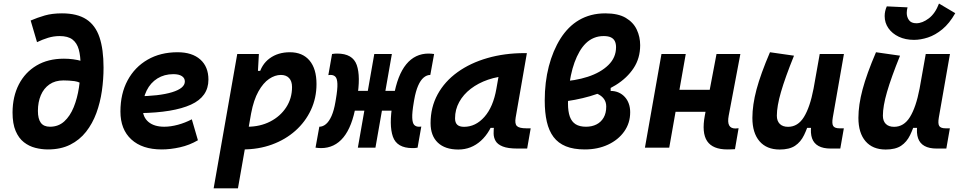

<svg xmlns="http://www.w3.org/2000/svg" viewBox="-20 -816 5313 1061"><path d="M244.6 9.8Q210 9.8 175.3 1Q140.6 -7.8 112.1 -30Q83.5 -52.2 66.4 -92.3Q49.3 -132.3 49.3 -194.8Q49.8 -282.7 84.2 -349.6Q118.7 -416.5 182.1 -454.1Q245.6 -491.7 333 -491.7Q384.8 -491.7 432.6 -478.5Q480.5 -465.3 510.3 -438L455.1 -337.9Q422.9 -363.8 391.4 -367.7Q359.9 -371.6 331.1 -371.6Q284.7 -371.6 253.2 -349.6Q221.7 -327.6 205.6 -289.6Q189.5 -251.5 189.5 -203.1Q189.5 -159.2 205.6 -137.5Q221.7 -115.7 256.3 -115.7Q302.7 -115.7 335 -145Q367.2 -174.3 387.2 -223.4Q407.2 -272.5 416.3 -332.5Q425.3 -392.6 425.3 -454.1Q425.3 -506.3 415.3 -542.5Q405.3 -578.6 380.4 -597.7Q355.5 -616.7 309.6 -616.7Q276.9 -616.7 245.8 -607.2Q214.8 -597.7 184.6 -583L149.4 -702.6Q187 -718.8 227.5 -730.5Q268.1 -742.2 322.3 -742.2Q406.2 -742.2 456.8 -709.5Q507.3 -676.8 529.8 -610.1Q552.2 -543.5 552.2 -442.4Q552.2 -378.4 543 -313.7Q533.7 -249 512.5 -191.2Q491.2 -133.3 455.6 -87.9Q419.9 -42.5 367.9 -16.4Q315.9 9.8 244.6 9.8Z M887.7 -115.7Q922.9 -115.7 963 -126.5Q1003.1 -137.3 1040 -156.7L1073.7 -41Q1027.3 -13.7 974.5 -2Q921.7 9.8 873.5 9.8Q766 9.8 705.8 -45.5Q645.5 -100.9 645.5 -199.7Q645.5 -298.3 685.1 -371.8Q724.6 -445.3 795.7 -486.3Q866.7 -527.3 961.4 -527.3Q1041.5 -527.3 1086.7 -487.3Q1131.8 -447.3 1131.8 -376Q1131.8 -281.7 1035.2 -237.8Q938.5 -193.8 752.9 -190.9L732.9 -283.7Q859.9 -284.7 930.7 -306.4Q1001.5 -328.1 1001.5 -365.7Q1001.5 -384.6 985 -395.4Q968.5 -406.2 938 -406.2Q887.9 -406.2 849.7 -382.4Q811.6 -358.5 790.3 -315.5Q769 -272.5 768.6 -215.3Q769 -168.3 800.6 -142Q832.2 -115.7 887.7 -115.7Z M1294.9 224.6H1160.6L1291 -517.6H1410.6L1403.8 -395ZM1321.3 9.8Q1290.5 9.8 1260.7 7.1Q1231 4.4 1200.2 0L1258.3 -127.9Q1285.2 -115.7 1347.2 -115.7Q1417.5 -115.7 1473.4 -144.5Q1529.3 -173.3 1561.5 -222.9Q1593.8 -272.5 1593.8 -335Q1593.8 -367.2 1577.6 -384.5Q1561.5 -401.9 1532.2 -401.9Q1499.5 -401.9 1467 -379.9Q1434.6 -357.9 1408.2 -311Q1381.8 -264.2 1367.7 -189.5L1387.2 -424.3H1429.7L1409.7 -397Q1423.8 -459.5 1470 -493.4Q1516.1 -527.3 1582 -527.3Q1651.9 -527.3 1690.4 -481.7Q1729 -436 1729 -351.6Q1729 -274.4 1698.2 -208.5Q1667.5 -142.6 1612.3 -93.5Q1557.1 -44.4 1482.9 -17.3Q1408.7 9.8 1321.3 9.8Z M2075.2 -204.6 2096.7 -314H2207.5L2186 -204.6ZM1754.4 2.4Q1747.1 2.4 1739.5 1.7Q1731.9 1 1723.6 0L1744.6 -115.7Q1764.2 -115.7 1781.5 -130.4Q1798.8 -145 1812.3 -175.5Q1825.7 -206.1 1833.5 -252.4L1835.9 -266.6Q1845.7 -323.7 1844.5 -352.8Q1843.3 -381.8 1833.5 -391.8Q1823.7 -401.9 1807.6 -401.9Q1804.2 -401.9 1800.8 -401.6Q1797.4 -401.4 1794.4 -400.9L1814.9 -517.6Q1822.8 -519 1829.8 -519.5Q1836.9 -520 1843.3 -520Q1929.2 -520 1951.4 -456.8Q1973.6 -393.6 1953.1 -272.9L1946.8 -235.4Q1936.5 -175.8 1919.2 -131.1Q1901.9 -86.4 1877.7 -56.9Q1853.5 -27.3 1822.5 -12.5Q1791.5 2.4 1754.4 2.4ZM1957.5 0 2048.3 -517.6H2145.5L2054.7 0ZM2259.3 2.4Q2173.3 2.4 2151.1 -60.8Q2128.9 -124 2149.4 -244.6L2155.8 -282.2Q2166 -341.8 2183.3 -386.5Q2200.7 -431.2 2224.9 -460.7Q2249 -490.2 2280 -505.1Q2311 -520 2348.1 -520Q2355.5 -520 2363.3 -519.3Q2371.1 -518.6 2378.9 -517.6L2357.9 -401.9Q2338.4 -401.9 2321 -387.2Q2303.7 -372.6 2290.5 -342.3Q2277.3 -312 2269 -265.1L2266.6 -251Q2256.8 -193.8 2258.1 -164.8Q2259.3 -135.7 2269 -125.7Q2278.8 -115.7 2294.9 -115.7Q2298.3 -115.7 2301.8 -116Q2305.2 -116.2 2308.1 -116.7L2287.6 0Q2279.8 1.5 2272.9 2Q2266.1 2.4 2259.3 2.4ZM1936 -204.6 1957.5 -314H2073.7L2052.2 -204.6Z M2512.7 10.3Q2439.5 10.3 2399.4 -27.8Q2359.4 -65.9 2359.4 -135.3Q2359.4 -223.1 2398.4 -294.7Q2437.5 -366.2 2508.1 -417Q2578.6 -467.8 2673.3 -495.1Q2768.1 -522.5 2879.4 -522.5H2891.6L2829.6 -166.5Q2823.7 -132.3 2836.4 -119.6Q2849.1 -106.9 2889.2 -106.9H2912.6L2893.1 4.9H2839.8Q2786.6 4.9 2758.1 -6.6Q2729.5 -18.1 2718.8 -36.9Q2708 -55.7 2707.8 -77.9Q2707.5 -100.1 2710.4 -122.1L2742.7 -109.4H2686L2716.8 -175.3Q2691.4 -86.9 2637.7 -38.3Q2584 10.3 2512.7 10.3ZM2544.4 -115.2Q2608.4 -115.2 2657 -170.2Q2705.6 -225.1 2723.1 -325.7L2748 -467.3L2794.9 -397Q2731.9 -394.5 2677.2 -375.7Q2622.6 -356.9 2581.5 -325.4Q2540.5 -293.9 2517.6 -252.2Q2494.6 -210.4 2494.6 -162.1Q2494.6 -138.2 2506.8 -126.7Q2519 -115.2 2544.4 -115.2Z M3071.3 -252V-365.2Q3157.2 -368.7 3228.3 -391.8Q3299.3 -415 3341.8 -456.5Q3384.3 -498 3384.3 -555.2Q3384.3 -575.2 3377.4 -588.9Q3370.6 -602.5 3355.7 -609.6Q3340.8 -616.7 3315.9 -616.7Q3286.6 -616.7 3262 -606.4Q3237.3 -596.2 3217.5 -576.9Q3197.8 -557.6 3182.6 -531.2Q3150.9 -476.6 3134.8 -399.4Q3118.7 -322.3 3118.7 -244.6Q3118.7 -200.2 3128.9 -171.6Q3139.2 -143.1 3161.1 -129.4Q3183.1 -115.7 3218.3 -115.7Q3251 -115.7 3276.1 -128.4Q3301.3 -141.1 3315.7 -166Q3330.1 -190.9 3330.1 -227.1Q3330.1 -250 3319.1 -266.8Q3308.1 -283.7 3287.6 -294.4Q3267.1 -305.2 3237.3 -310.1L3354.5 -338.4V-313.5Q3378.9 -313.5 3398.7 -304.7Q3418.5 -295.9 3432.9 -280Q3447.3 -264.2 3454.8 -242.9Q3462.4 -221.7 3462.4 -195.8Q3462.4 -135.7 3429.4 -89.4Q3396.5 -43 3339.8 -16.6Q3283.2 9.8 3211.4 9.8Q3149.4 9.8 3106.9 -7.6Q3064.5 -24.9 3038.8 -59.1Q3013.2 -93.3 3001.7 -143.6Q2990.2 -193.8 2990.2 -260.3Q2990.2 -361.8 3012.7 -449Q3035.2 -536.1 3077.6 -603.5Q3098.1 -635.7 3123.5 -661.4Q3148.9 -687 3179.7 -705.1Q3210.4 -723.1 3246.8 -732.7Q3283.2 -742.2 3325.2 -742.2Q3396 -742.2 3438 -717.3Q3480 -692.4 3498.8 -652.3Q3517.6 -612.3 3517.6 -566.4Q3517.6 -494.1 3481.4 -439.5Q3445.3 -384.8 3383.1 -346.2Q3320.8 -307.6 3240.5 -284.4Q3160.2 -261.2 3071.3 -252Z M3543.9 0 3635.3 -517.6H3769.5L3678.2 0ZM3666.5 -198.2 3688 -319.8H3954.1L3932.6 -198.2ZM3999.5 9.8Q3918.5 9.8 3887.7 -36.1Q3856.9 -82 3875 -178.2L3939.5 -517.6H4071.3L4006.8 -176.8Q4000 -140.6 4009.3 -123.3Q4018.6 -106 4043.9 -106Q4052.2 -106 4061.5 -107.4L4041.5 8.3Q4032.2 8.8 4022.2 9.3Q4012.2 9.8 3999.5 9.8Z M4288.6 10.3Q4216.3 10.3 4177 -35.6Q4137.7 -81.5 4137.7 -164.6Q4137.7 -235.8 4160.6 -321.8Q4183.6 -407.7 4234.9 -527.3L4367.7 -508.3Q4318.4 -386.2 4295.7 -307.6Q4272.9 -229 4272.9 -176.8Q4272.9 -147.5 4289.1 -131.3Q4305.2 -115.2 4335 -115.2Q4389.2 -115.2 4422.6 -169.4Q4456.1 -223.6 4475.6 -325.7L4470.7 -109.4H4438.5L4457.5 -160.6Q4441.9 -107.9 4423.3 -69.6Q4404.8 -31.2 4373.5 -10.5Q4342.3 10.3 4288.6 10.3ZM4570.3 4.9Q4528.8 4.9 4503.2 -9.3Q4477.5 -23.4 4467.5 -51.5Q4457.5 -79.6 4462.9 -122.1L4459.5 -234.9L4509.8 -517.6H4643.6L4582 -166.5Q4576.2 -132.3 4584.5 -119.6Q4592.8 -106.9 4619.6 -106.9H4643.1L4623.5 4.9Z M4874.5 10.3Q4802.2 10.3 4762.9 -35.6Q4723.6 -81.5 4723.6 -164.6Q4723.6 -235.8 4746.6 -321.8Q4769.5 -407.7 4820.8 -527.3L4953.6 -508.3Q4904.3 -386.2 4881.6 -307.6Q4858.9 -229 4858.9 -176.8Q4858.9 -147.5 4875 -131.3Q4891.1 -115.2 4920.9 -115.2Q4975.1 -115.2 5008.5 -169.4Q5042 -223.6 5061.5 -325.7L5056.6 -109.4H5024.4L5043.5 -160.6Q5027.8 -107.9 5009.3 -69.6Q4990.7 -31.2 4959.5 -10.5Q4928.2 10.3 4874.5 10.3ZM5156.2 4.9Q5114.7 4.9 5089.1 -9.3Q5063.5 -23.4 5053.5 -51.5Q5043.5 -79.6 5048.8 -122.1L5045.4 -234.9L5095.7 -517.6H5229.5L5168 -166.5Q5162.1 -132.3 5170.4 -119.6Q5178.7 -106.9 5205.6 -106.9H5229L5209.5 4.9ZM5030.8 -595.7Q4983.4 -595.7 4946.8 -613Q4910.2 -630.4 4889.4 -660.2Q4868.7 -689.9 4868.7 -727.1Q4868.7 -754.4 4880.4 -780.8L4995.1 -775.4Q4993.2 -767.6 4991.9 -760.3Q4990.7 -752.9 4990.7 -744.6Q4990.7 -721.7 5003.2 -704.6Q5015.6 -687.5 5043.9 -687.5Q5077.1 -687.5 5112.8 -714.6Q5148.4 -741.7 5168.9 -796.4L5258.8 -743.2Q5226.6 -686.5 5187.5 -654.3Q5148.4 -622.1 5107.9 -608.9Q5067.4 -595.7 5030.8 -595.7Z"/></svg>

Font: Cascadia Code PL
Style: Italic
Weight: 400
Italic angle: -10°
Monospace: yes
Designer: Aaron Bell
Foundry: Saja Typeworks
Version: Version 2404.023